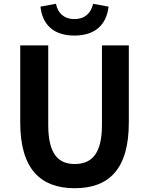

<svg xmlns="http://www.w3.org/2000/svg" viewBox="-20 -981 788 1015"><path d="M373 -793C484 -793 543 -851 554 -946L472 -961C462 -912 428 -880 373 -880C319 -880 285 -912 276 -961L194 -946C204 -851 263 -793 373 -793ZM375 14C556 14 661 -87 661 -333V-741H519V-320C519 -166 463 -114 375 -114C289 -114 235 -166 235 -320V-741H87V-333C87 -87 195 14 375 14Z"/></svg>

Font: Noto Sans JP
Style: Bold
Weight: 700
Designer: Ryoko NISHIZUKA  (kana, bopomofo & ideographs); Paul D. Hunt (Latin, Greek & Cyrillic); Sandoll Communications , Soo-you
Foundry: Adobe
Version: Version 2.002;hotconv 1.0.116;makeotfexe 2.5.65601